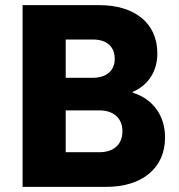

<svg xmlns="http://www.w3.org/2000/svg" viewBox="-20 -728 698 748"><path d="M497 -370C558 -396 593 -451 593 -520C593 -638 505 -708 366 -708H68V0H394C536 0 623 -75 623 -192C623 -280 574 -343 497 -367ZM343 -574C397 -574 427 -545 427 -499C427 -452 394 -425 342 -425H236V-574ZM236 -135V-298H367C424 -298 457 -266 457 -217C457 -164 422 -135 367 -135Z"/></svg>

Font: UULA Sans
Style: Bold
Weight: 700
Designer: Mohamed Gaber, Laura Garcia Mut
Foundry: Kief Type Foundry
Version: Version 3.006;hotconv 1.0.109;makeotfexe 2.5.65596